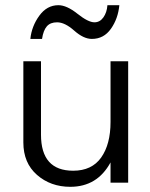

<svg xmlns="http://www.w3.org/2000/svg" viewBox="-20 -704 577 740"><path d="M200 -618Q174 -618 160.5 -602.5Q147 -587 142 -554H97Q102 -603 131.5 -643.5Q161 -684 205 -684Q237 -684 278.5 -651Q320 -618 344 -618Q365 -618 378.5 -637Q392 -656 394 -684H440Q435 -632 407.5 -593Q380 -554 334 -554Q302 -554 266 -586Q230 -618 200 -618ZM406 -468H474V0H406V-78Q355 16 251 16Q175 16 122.5 -30Q70 -76 70 -155V-468H138V-185Q138 -46 262 -46Q334 -46 370 -97Q406 -148 406 -234Z"/></svg>

Font: Didact Gothic
Style: Regular
Weight: 400
Designer: Daniel Johnson
Foundry: Daniel Johnson
Version: Version 2.101;PS 002.101;hotconv 1.0.88;makeotf.lib2.5.64775